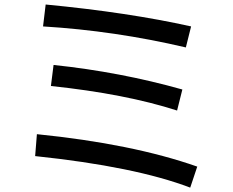

<svg xmlns="http://www.w3.org/2000/svg" viewBox="-20 -774 1040 856"><path d="M832 -656.2 808.6 -562.5Q492.2 -636.7 171.9 -656.2L183.6 -753.9Q550.8 -718.8 832 -656.2ZM793 -375 769.5 -281.2Q539.1 -355.5 207 -390.6L218.8 -484.4Q515.6 -453.1 793 -375ZM859.4 -31.2 828.1 62.5Q582 -31.2 136.7 -78.1L144.5 -175.8Q570.3 -132.8 859.4 -31.2Z"/></svg>

Font: WenQuanYi Micro Hei
Style: Regular
Weight: 400
Foundry: Ascender Corporation
Version: Version 0.2.0-beta